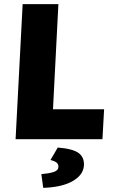

<svg xmlns="http://www.w3.org/2000/svg" viewBox="-20 -670 570 924"><path d="M89 -650H261L235 -144H481L473 0H55ZM258 40Q331 46 358.5 66.5Q386 87 384 126Q382 153 365.5 172.5Q349 192 322.5 205.5Q296 219 261 226Q226 233 188 234L179 168Q215 165 237.5 158Q260 151 261 134Q262 122 254 114Q246 106 223 100L258 40Z"/></svg>

Font: Kilde Sans Black
Style: Regular
Weight: 900
Italic angle: -3°
Designer: Paul D. Hunt
Foundry: Adobe Systems Incorporated
Version: Version 1.050;PS Version 1.000;hotconv 1.0.70;makeotf.lib2.5